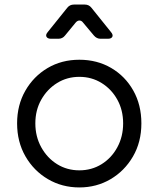

<svg xmlns="http://www.w3.org/2000/svg" viewBox="-20 -810 695 842"><path d="M328 12Q252 12 190 -24.5Q128 -61 91.5 -124.5Q55 -188 55 -269Q55 -349 91 -412Q127 -475 188.5 -511.5Q250 -548 328 -548Q406 -548 467.5 -512Q529 -476 564.5 -413Q600 -350 600 -269Q600 -187 563 -123.5Q526 -60 464.5 -24Q403 12 328 12ZM328 -63Q382 -63 425.5 -90Q469 -117 494.5 -164Q520 -211 520 -269Q520 -327 494.5 -373Q469 -419 425.5 -446Q382 -473 328 -473Q274 -473 230.5 -446Q187 -419 161 -373Q135 -327 135 -269Q135 -211 161 -164Q187 -117 230.5 -90Q274 -63 328 -63ZM204 -640Q189 -640 184 -648.5Q179 -657 189 -669L275 -776Q286 -790 304 -790H352Q370 -790 381 -776L467 -669Q477 -657 472.5 -648.5Q468 -640 453 -640H421Q404 -640 392 -654L345 -710Q338 -720 328.5 -720Q319 -720 311 -710L265 -654Q254 -640 236 -640Z"/></svg>

Font: Pitagon Sans Text
Style: Regular
Weight: 400
Designer: Travis Tran
Foundry: Pitagon
Version: Version 1.001; ttfautohint (v1.8.4.7-5d5b);gftools[0.9.26]